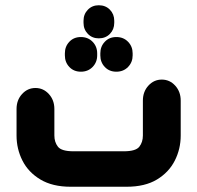

<svg xmlns="http://www.w3.org/2000/svg" viewBox="-20 -711 750 731"><path d="M298 -632Q298 -657 314.5 -674Q331 -691 356 -691Q382 -691 398.5 -674Q415 -657 415 -632V-624Q415 -599 398.5 -582Q382 -565 356 -565Q331 -565 314.5 -582Q298 -599 298 -624ZM288 -438Q261 -438 244 -456Q227 -474 227 -500V-508Q227 -534 244 -552Q261 -570 288 -570Q315 -570 332.5 -552Q350 -534 350 -508V-500Q350 -474 332.5 -456Q315 -438 288 -438ZM423 -438Q396 -438 379 -456Q362 -474 362 -500V-508Q362 -534 379 -552Q396 -570 423 -570Q450 -570 467.5 -552Q485 -534 485 -508V-500Q485 -474 467.5 -456Q450 -438 423 -438ZM462 0H249Q180 0 134 -27.5Q88 -55 65.5 -99.5Q43 -144 43 -195V-296Q43 -330 64 -353Q85 -376 115 -376Q145 -376 166 -353Q187 -330 187 -296V-195Q187 -170 200.5 -152.5Q214 -135 260 -135H451Q497 -135 510.5 -152.5Q524 -170 524 -195V-328Q524 -362 545 -385Q566 -408 596 -408Q626 -408 647 -385Q668 -362 668 -328V-195Q668 -144 645.5 -99.5Q623 -55 577.5 -27.5Q532 0 462 0Z"/></svg>

Font: Beiruti Black
Style: Regular
Weight: 900
Designer: Arlette Boutros
Foundry: Boutros
Version: Version 1.41